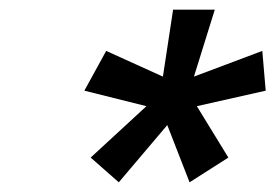

<svg xmlns="http://www.w3.org/2000/svg" viewBox="-20 -691 568 396"><path d="M316 -533 199 -586 154 -504 282 -472 167 -366 225 -315 325 -433 371 -315 451 -366 386 -472 528 -504 521 -586 380 -533 423 -671H337Z"/></svg>

Font: Pfennig
Style: BoldItalic
Weight: 700
Italic angle: -13°
Version: Version 20100423